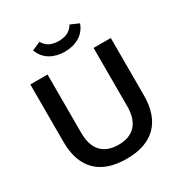

<svg xmlns="http://www.w3.org/2000/svg" viewBox="-208 -1059 1149 1217"><g transform="rotate(-30 366.5 -450.5)"><path d="M72 -285V-705H198V-278Q198 -187 241 -140.5Q284 -94 367 -94Q449 -94 492 -141Q535 -188 535 -278V-705H661V-285Q661 -142 586 -66.5Q511 9 367 9Q222 9 147 -66Q72 -141 72 -285ZM195 -883 257 -910Q276 -878 303.5 -865.5Q331 -853 367 -853Q403 -853 430.5 -865.5Q458 -878 477 -910L539 -883Q519 -829 473.5 -802Q428 -775 367 -775Q306 -775 260.5 -802Q215 -829 195 -883Z"/></g></svg>

Font: wassup Sans
Style: Bold
Weight: 700
Version: Version 2.001